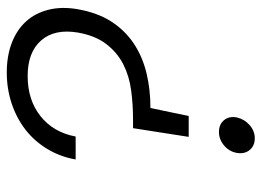

<svg xmlns="http://www.w3.org/2000/svg" viewBox="-120 -628 753 552"><g transform="rotate(-90 256.0 -351.5)"><path d="M74 -510Q82 -555 104.5 -592Q127 -629 160 -654.5Q193 -680 235 -694Q277 -708 324 -708Q372 -708 409.5 -693.5Q447 -679 471 -652.5Q495 -626 504.5 -588Q514 -550 506 -504Q496 -447 470.5 -407.5Q445 -368 407.5 -343Q370 -318 323 -306.5Q276 -295 222 -295L199 -185H139L164 -345H189Q232 -345 273 -350.5Q314 -356 347.5 -373Q381 -390 405.5 -421.5Q430 -453 439 -504Q450 -571 416 -609.5Q382 -648 314 -648Q245 -648 198.5 -611Q152 -574 140 -510ZM195 -47Q190 -25 173 -10Q156 5 135 5Q113 5 101 -10Q89 -25 93 -47Q97 -69 114.5 -83.5Q132 -98 153 -98Q175 -98 187 -83.5Q199 -69 195 -47Z"/></g></svg>

Font: SVN-Poppins Light
Style: Italic
Weight: 300
Italic angle: -10°
Designer: Ninad Kale (Devanagari), Jonny Pinhorn (Latin)
Foundry: Indian Type Foundry
Version: Version 3.002 2017; ttfautohint (v1.8.3)